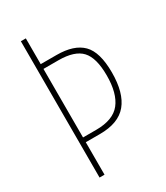

<svg xmlns="http://www.w3.org/2000/svg" viewBox="-179 -793 755 871"><g transform="rotate(-30 198.5 -357.0)"><path d="M365 -385Q365 -278 320.5 -224Q276 -170 178 -170H104V0H78V-714H104V-579H187Q278 -579 321.5 -535.5Q365 -492 365 -385ZM173 -195Q262 -195 300 -243Q338 -291 338 -385Q338 -477 302.5 -515.5Q267 -554 182 -554H104V-195Z"/></g></svg>

Font: Noto Sans ExtraCondensed Thin
Style: Regular
Weight: 100
Width: 2
Designer: Monotype Design Team
Foundry: Monotype Imaging Inc.
Version: Version 2.013; ttfautohint (v1.8.4.7-5d5b)